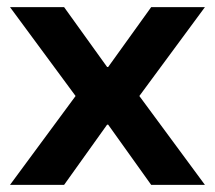

<svg xmlns="http://www.w3.org/2000/svg" viewBox="-20 -516 600 536"><path d="M8 0 191 -248 8 -496H159L279 -329H282L402 -496H552L369 -248L552 0H402L282 -168H279L159 0Z"/></svg>

Font: DM Sans 9pt 36pt ExtraBold
Style: Regular
Weight: 800
Version: Version 4.004;gftools[0.9.30]